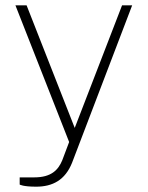

<svg xmlns="http://www.w3.org/2000/svg" viewBox="-20 -537 555 722"><path d="M116 165C178 165 225 140 251 75L477 -517H439L261 -56L80 -517H38L240 -3L214 66C199 102 173 130 109 130H54V157C54 157 66 165 116 165Z"/></svg>

Font: United Sans Thin
Style: Regular
Weight: 100
Designer: Pablo Impallari, Rodrigo Fuenzalida (Modified by Dan O. Williams)
Version: Version 1.000;PS 001.000;hotconv 1.0.88;makeotf.lib2.5.64775